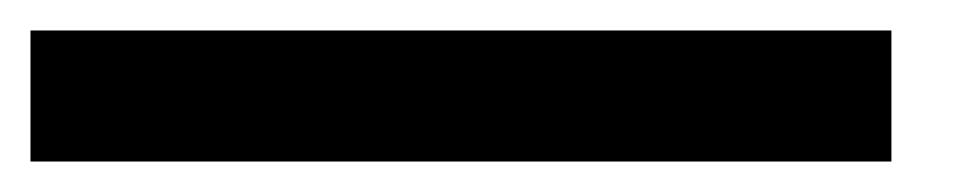

<svg xmlns="http://www.w3.org/2000/svg" viewBox="-20 54 638 126"><path d="M0 74H565V160H0Z"/></svg>

Font: Murecho Thin Medium
Style: Regular
Weight: 500
Version: Version 1.010